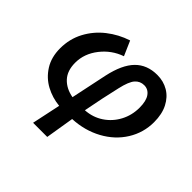

<svg xmlns="http://www.w3.org/2000/svg" viewBox="-183 -769 1161 1161"><g transform="rotate(45 397.5 -188.5)"><path d="M570 -541Q623 -541 665.5 -516Q708 -491 733 -442.5Q758 -394 758 -325Q758 -235 711 -159.5Q664 -84 580.5 -38.5Q497 7 394 12L364 195H243L282 11Q219 5 164 -24.5Q109 -54 74.5 -108.5Q40 -163 40 -239Q40 -319 75.5 -386Q111 -453 171.5 -500.5Q232 -548 306 -572L347 -478Q269 -451 217.5 -385Q166 -319 166 -242Q166 -173 203 -133.5Q240 -94 302 -83L351 -316Q376 -432 429.5 -486.5Q483 -541 570 -541ZM634 -325Q634 -383 613 -412Q592 -441 558 -441Q523 -441 500 -415Q477 -389 461 -318Q434 -203 411 -80Q475 -84 525.5 -117.5Q576 -151 605 -205.5Q634 -260 634 -325Z"/></g></svg>

Font: Nebula Sans Semibold
Style: Regular
Weight: 600
Italic angle: -9°
Designer: Paul D. Hunt for Adobe (as Source Sans)
Foundry: Nebula Entertainment & Broadcasting LLC
Version: Version 1.010